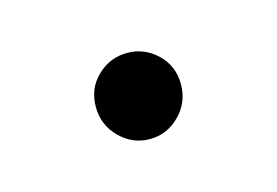

<svg xmlns="http://www.w3.org/2000/svg" viewBox="-32 -130 264 183"><g transform="rotate(-15 100.0 -38.5)"><path d="M58 -39Q58 -57 70.5 -69Q83 -81 100 -81Q117 -81 129.5 -69Q142 -57 142 -39Q142 -21 129.5 -8.5Q117 4 100 4Q83 4 70.5 -8.5Q58 -21 58 -39Z"/></g></svg>

Font: Goldbeck Next Light
Style: Regular
Weight: 300
Designer: Julieta Ulanovsky
Foundry: Julieta Ulanovsky
Version: Version 7.200